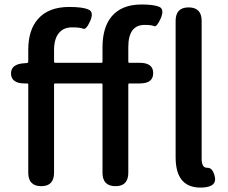

<svg xmlns="http://www.w3.org/2000/svg" viewBox="-20 -830 1015 856"><path d="M763 -129V-737Q763 -797 821 -797Q879 -797 879 -737V-123Q879 -81 904 -82Q929 -83 938 -41Q947 2 885 6Q763 13 763 -129ZM164 0Q106 0 106 -60V-453Q106 -458 101 -458H90Q31 -458 29 -501Q28 -544 87 -548L100 -549Q106 -550 106 -556V-608Q106 -697 150 -746Q197 -799 289 -799Q347 -799 373.5 -788Q400 -777 382 -736Q364 -696 351 -702Q338 -708 300.5 -708Q263 -708 242 -682Q221 -656 221 -607V-555Q221 -550 226 -550H432Q437 -550 437 -555V-619Q437 -708 478 -757Q523 -810 611 -810Q664 -810 689 -800Q714 -790 697 -749Q679 -708 667 -713.5Q655 -719 625 -719Q552 -719 552 -620V-555Q552 -550 557 -550H603Q663 -550 663 -504Q663 -458 603 -458H557Q552 -458 552 -453V-60Q552 0 495 0Q437 0 437 -60V-453Q437 -458 432 -458H226Q221 -458 221 -453V-60Q221 0 164 0Z"/></svg>

Font: Resource Han Rounded KR Medium
Style: Regular
Weight: 500
Designer: Cyano Hao (round all glyphs); Ryoko NISHIZUKA 西塚涼子 (kana, bopomofo & ideographs); Paul D. Hunt (Latin, Greek & Cyrillic)
Foundry: Cyano Hao
Version: 0.990